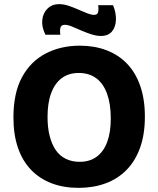

<svg xmlns="http://www.w3.org/2000/svg" viewBox="-20 -895 765 929"><path d="M360 14Q288 14 230 -8Q172 -30 130.5 -73Q89 -116 67 -179.5Q45 -243 45 -327Q45 -445 86.5 -521.5Q128 -598 201 -636Q274 -674 366 -674Q437 -674 495 -652Q553 -630 594.5 -587Q636 -544 658.5 -479.5Q681 -415 681 -331Q681 -244 657.5 -179.5Q634 -115 591.5 -72Q549 -29 490 -7.5Q431 14 360 14ZM365 -112Q414 -112 447.5 -136.5Q481 -161 498.5 -207.5Q516 -254 516 -321Q516 -392 498 -441.5Q480 -491 445.5 -516.5Q411 -542 361 -542Q313 -542 279.5 -517.5Q246 -493 228 -445.5Q210 -398 210 -329Q210 -277 220.5 -236.5Q231 -196 250 -168.5Q269 -141 298.5 -126.5Q328 -112 365 -112ZM468 -721Q447 -721 422 -729Q397 -737 373 -747.5Q349 -758 328.5 -766.5Q308 -775 294 -775Q275 -775 272 -759.5Q269 -744 272 -727H200Q181 -764 184.5 -798Q188 -832 210 -853.5Q232 -875 266 -875Q288 -875 312 -867Q336 -859 359.5 -848.5Q383 -838 402.5 -830.5Q422 -823 435 -823Q453 -823 455.5 -839Q458 -855 455 -870H527Q542 -834 541 -799.5Q540 -765 522 -743Q504 -721 468 -721Z"/></svg>

Font: Bricolage Grotesque ExtraBold
Style: Regular
Weight: 800
Designer: Mathieu Triay
Foundry: Atelier Triay
Version: Version 1.001;gftools[0.9.33.dev8+g029e19f]